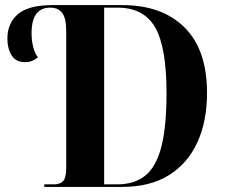

<svg xmlns="http://www.w3.org/2000/svg" viewBox="-20 -734 884 754"><path d="M154 0V-10H193Q215 -10 227.5 -22.5Q240 -35 240 -75V-613Q240 -662 224.5 -683Q209 -704 177 -704Q104 -704 104 -604Q104 -574 110.5 -549Q117 -524 129 -509Q118 -500 106.5 -495Q95 -490 79 -490Q42 -490 25.5 -517Q9 -544 9 -582Q9 -643 50.5 -678.5Q92 -714 187 -714H460Q616 -714 704.5 -626.5Q793 -539 793 -369Q793 -259 755.5 -176Q718 -93 644 -46.5Q570 0 460 0ZM440 -10Q510 -10 552.5 -46Q595 -82 614.5 -161Q634 -240 634 -369Q634 -548 589.5 -626Q545 -704 441 -704H389V-10Z"/></svg>

Font: Noto Serif Display SemiCondensed
Style: Bold
Weight: 700
Width: 4
Designer: Monotype Design Team
Foundry: Monotype Imaging Inc.
Version: Version 2.009